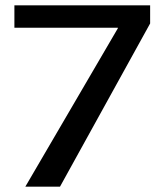

<svg xmlns="http://www.w3.org/2000/svg" viewBox="-20 -700 617 720"><path d="M422 -594V-596H34V-680H543V-612L205 0H75Z"/></svg>

Font: Martel Sans SemiBold
Style: Regular
Weight: 600
Designer: Dan Reynolds and Mathieu Réguer
Foundry: Dan Reynolds and Mathieu Réguer
Version: Version 1.002; ttfautohint (v1.1) -l 5 -r 5 -G 72 -x 0 -D la